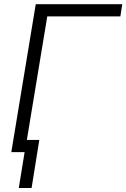

<svg xmlns="http://www.w3.org/2000/svg" viewBox="-20 -748 621 944"><path d="M581.1 -727.5 571.8 -667.5H212.4L102.1 0H35.6L155.8 -727.5ZM173.3 -60.1 135.3 176.3H72.3L110.8 -60.1Z"/></svg>

Font: Inter Tight Light
Style: Italic
Weight: 300
Italic angle: -9.39999°
Designer: Rasmus Andersson
Foundry: rsms
Version: Version 3.004